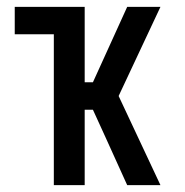

<svg xmlns="http://www.w3.org/2000/svg" viewBox="-20 -540 540 560"><path d="M137 0V-440H23V-520H227V-300H251L351 -520H448L326 -260L448 0H351L288 -139L251 -220H227V0Z"/></svg>

Font: Iosevka Curly Medium
Style: Regular
Weight: 500
Monospace: yes
Designer: Belleve Invis
Foundry: Belleve Invis
Version: Version 22.1.2; ttfautohint (v1.8.4)